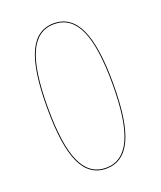

<svg xmlns="http://www.w3.org/2000/svg" viewBox="-128 -752 707 844"><g transform="rotate(-20 225.0 -330.0)"><path d="M107.4 -588.6Q145 -670.4 224.1 -670.4Q303.2 -670.4 341.6 -588.4Q379.9 -506.3 379.9 -331.1Q379.9 -155.8 341.6 -73.2Q303.2 9.3 224.1 9.3Q145 9.3 107.4 -73Q69.8 -155.3 69.8 -331.1Q69.8 -506.8 107.4 -588.6ZM224.1 -666.5Q147 -666.5 110.4 -585.7Q73.7 -504.9 73.7 -331.1Q73.7 -157.2 110.4 -75.9Q147 5.4 224.1 5.4Q301.3 5.4 338.6 -76.2Q376 -157.7 376 -331.1Q376 -504.4 338.9 -585.4Q301.8 -666.5 224.1 -666.5Z"/></g></svg>

Font: Fira Sans Compressed Four
Style: Regular
Weight: 100
Width: 1
Designer: Carrois Corporate & Edenspiekermann AG
Foundry: Carrois Corporate GbR & Edenspiekermann AG
Version: Version 4.203;PS 004.203;hotconv 1.0.88;makeotf.lib2.5.64775